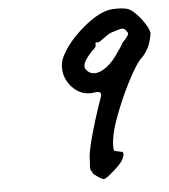

<svg xmlns="http://www.w3.org/2000/svg" viewBox="-48 -632 630 717"><g transform="rotate(-5 267.0 -273.0)"><path d="M272 14Q273 11 272 10Q271 9 268 9Q267 7 265.5 1Q264 -5 265 -11Q265 -15 266 -24.5Q267 -34 267 -45Q269 -72 284.5 -127.5Q300 -183 317 -233Q330 -267 330 -274Q330 -284 316 -284Q309 -284 304 -283Q299 -282 289 -282Q250 -282 221.5 -313.5Q193 -345 193 -385Q193 -403 198 -416.5Q203 -430 218 -454Q249 -500 299 -539.5Q349 -579 388 -586Q402 -588 414 -588Q445 -588 460 -582Q474 -576 492.5 -555.5Q511 -535 523.5 -513Q536 -491 533 -480Q527 -449 518 -431.5Q509 -414 495 -399Q472 -379 437 -310Q402 -241 377 -170Q358 -116 358 -76Q358 -59 363 -59Q369 -58 377 -56Q385 -54 391 -53Q394 -49 394 -45Q394 -41 389 -28Q384 -14 352 14.5Q320 43 312 42Q305 41 288.5 29.5Q272 18 272 14ZM313 -355Q335 -355 360 -374.5Q385 -394 407 -429Q416 -440 421.5 -450.5Q427 -461 430 -463Q433 -466 439 -473Q445 -480 447.5 -484.5Q450 -489 450 -492Q450 -496 446 -500Q438 -512 429 -512Q423 -512 399 -504Q390 -502 382 -498Q374 -494 366 -488L345 -473Q339 -467 329 -469Q328 -469 326.5 -468Q325 -467 325 -464Q326 -463 326 -460Q326 -451 313 -441Q277 -404 277 -384Q277 -375 283 -369Q295 -355 313 -355Z"/></g></svg>

Font: Caveat
Style: Bold
Weight: 700
Designer: Pablo Impallari
Foundry: Pablo Impallari
Version: Version 1.500; ttfautohint (v1.6)